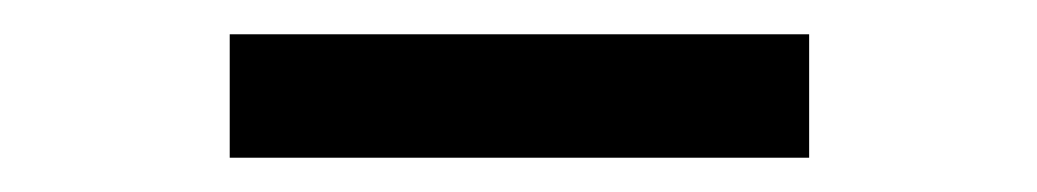

<svg xmlns="http://www.w3.org/2000/svg" viewBox="-20 -337 605 112"><path d="M114 -245V-317H452V-245Z"/></svg>

Font: Lexend Tera Light
Style: Regular
Weight: 300
Designer: Bonnie Shaver-Troup, Thomas Jockin
Foundry: Lexend
Version: Version 1.007